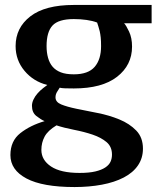

<svg xmlns="http://www.w3.org/2000/svg" viewBox="-20 -550 632 775"><path d="M592 -530V-456H481Q489 -448 501 -422.5Q513 -397 513 -362Q513 -287 452.5 -240Q392 -193 278 -193Q258 -193 243 -193.5Q228 -194 221 -196Q219 -192 211.5 -181Q204 -170 204 -157Q204 -138 227 -128.5Q250 -119 288.5 -111Q327 -103 373.5 -94Q420 -85 461.5 -68Q503 -51 530 -23Q557 5 557 50Q557 88 537 117.5Q517 147 479.5 166.5Q442 186 391 195.5Q340 205 281 205Q152 205 87 170.5Q22 136 22 76Q22 19 62 -12.5Q102 -44 160 -61Q144 -68 126.5 -82Q109 -96 109 -123Q109 -135 115 -148Q121 -161 131.5 -173Q142 -185 155 -195Q168 -205 171 -207Q115 -221 79 -264Q43 -307 43 -364Q43 -438 102.5 -484Q162 -530 278 -530ZM432 74Q432 42 410 23.5Q388 5 354 -6.5Q320 -18 279 -26Q238 -34 208 -44Q173 -23 160 1.5Q147 26 147 55Q147 96 186 122Q225 148 301 148Q340 148 365 142Q390 136 405 126Q420 116 426 103Q432 90 432 74ZM168 -364Q168 -338 174 -316.5Q180 -295 192.5 -280.5Q205 -266 225.5 -258Q246 -250 278 -250Q336 -250 362 -280Q388 -310 388 -364Q388 -385 386.5 -399Q385 -413 382.5 -424Q380 -435 377 -443.5Q374 -452 372 -459Q354 -466 329.5 -469.5Q305 -473 278 -473Q216 -473 192 -447Q168 -421 168 -364Z"/></svg>

Font: PT Serif Caption
Style: Semibold
Weight: 600
Designer: A.Korolkova, O.Umpeleva, V.Yefimov
Foundry: ParaType Ltd
Version: Version 1.00;May 2, 2020;FontCreator 12.0.0.2544 64-bit